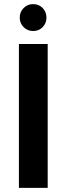

<svg xmlns="http://www.w3.org/2000/svg" viewBox="-20 -914 323 934"><path d="M72 0V-700H212V0ZM141 -763Q114 -763 95 -782Q76 -801 76 -828Q76 -856 95 -875Q114 -894 141 -894Q169 -894 187.5 -875Q206 -856 206 -828Q206 -801 187.5 -782Q169 -763 141 -763Z"/></svg>

Font: DM Sans 11pt ExtraBold
Style: Regular
Weight: 800
Version: Version 4.004;gftools[0.9.30]